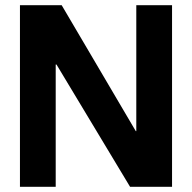

<svg xmlns="http://www.w3.org/2000/svg" viewBox="-20 -720 741 741"><path d="M57 1H195V-471H198L482 1H644V-700H506V-214H504L218 -700H57Z"/></svg>

Font: Be Vietnam
Style: Bold
Weight: 700
Designer: Gabriel Lam
Foundry: TypeRant
Version: Version 4.000